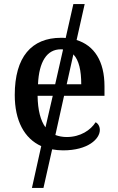

<svg xmlns="http://www.w3.org/2000/svg" viewBox="-20 -734 585 950"><path d="M138 196H195L238 5C255 8 273 10 292 10C416 10 474 -47 474 -91C474 -110 464 -124 453 -129C429 -91 379 -56 310 -56C289 -56 270 -60 254 -66L297 -260H497V-307C497 -432 446 -509 359 -536L399 -714H343L305 -546C298 -547 290 -547 282 -547C136 -547 53 -452 53 -264C53 -137 100 -49 184 -11ZM168 -317C173 -429 212 -490 281 -490C285 -490 289 -490 292 -489L253 -317ZM382 -317H310L343 -465C371 -436 382 -384 382 -317ZM166 -260H241L205 -104C181 -137 167 -188 166 -260Z"/></svg>

Font: Noto Serif Medium
Style: Regular
Weight: 500
Designer: Monotype Design Team
Foundry: Monotype Imaging Inc.
Version: Version 2.013